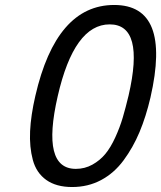

<svg xmlns="http://www.w3.org/2000/svg" viewBox="-20 -729 648 772"><path d="M421 -631Q278 -631 212 -342Q145 -50 285 -50Q321 -50 351.5 -67Q382 -84 403.5 -110Q425 -136 443.5 -176.5Q462 -217 473.5 -256Q485 -295 497 -345Q563 -631 421 -631ZM122 -343Q206 -709 439 -709Q670 -709 585 -337Q567 -260 541 -198Q515 -136 477 -84.5Q439 -33 386.5 -5Q334 23 270 23Q206 23 166 -5.5Q126 -34 112 -86Q98 -138 101 -201.5Q104 -265 122 -343Z"/></svg>

Font: Miedinger
Style: Italic
Weight: 400
Italic angle: -13°
Version: Version 001.000